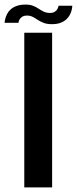

<svg xmlns="http://www.w3.org/2000/svg" viewBox="-37 -818 336 838"><path d="M69 0H190.5V-675H69ZM189 -712.5Q212 -712.5 227.5 -718.5Q243 -724.5 253 -734Q263 -743.5 268.5 -754.5Q274 -765.5 276.2 -776Q278.5 -786.5 278.5 -793H218.5Q218 -787.5 214.2 -779.8Q210.5 -772 202.2 -766.8Q194 -761.5 181.5 -761.5Q166.5 -761.5 155 -766.8Q143.5 -772 132.5 -779.5Q121.5 -787 108 -792.5Q94.5 -798 74.5 -798Q52 -798 36 -792.2Q20 -786.5 9.8 -777.2Q-0.5 -768 -6 -757Q-11.5 -746 -14 -736Q-16.5 -726 -17 -718.5H43.5Q44 -724.5 47.8 -732Q51.5 -739.5 59.8 -744.8Q68 -750 81.5 -750Q95 -750 106 -744.2Q117 -738.5 128.2 -731Q139.5 -723.5 154 -718Q168.5 -712.5 189 -712.5Z"/></svg>

Font: Anybody Thin Medium
Style: Regular
Weight: 500
Version: Version 1.113;gftools[0.9.25]